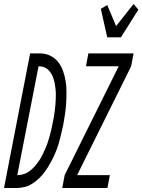

<svg xmlns="http://www.w3.org/2000/svg" viewBox="-65 -936 709 956"><path d="M18 0H-45L85 -670H139Q166 -669 188.5 -657Q211 -645 226 -625.5Q241 -606 249.5 -581Q258 -556 262 -531Q266 -506 266 -478.5Q266 -451 264.5 -424Q263 -397 259 -369.5Q255 -342 250 -315Q246 -295 241 -275Q236 -255 231 -235Q226 -215 218.5 -195Q211 -175 202 -156Q193 -137 182.5 -118.5Q172 -100 159 -82Q146 -64 130.5 -49Q115 -34 96.5 -22Q78 -10 58 -5Q38 0 18 0ZM21 -64Q37 -64 53 -69Q69 -74 84 -85.5Q99 -97 110 -110Q121 -123 131 -138Q141 -153 148 -168Q155 -183 162 -199Q169 -215 174 -231Q179 -247 183.5 -263Q188 -279 191.5 -295Q195 -311 198 -327Q201 -341 203.5 -355Q206 -369 207.5 -383Q209 -397 210.5 -411Q212 -425 212.5 -439Q213 -453 213 -466.5Q213 -480 211.5 -493.5Q210 -507 207.5 -520Q205 -533 201 -545.5Q197 -558 190.5 -569Q184 -580 174.5 -589Q165 -598 153 -602Q141 -606 127 -606ZM469 -750 437 -892 469 -911 513 -806 600 -916 624 -888 537 -750ZM245 0 257 -64 526 -606H363L375 -670H600L588 -606L319 -64H482L470 0Z"/></svg>

Font: Lode
Style: Italic
Weight: 400
Italic angle: -11°
Monospace: yes
Designer: Belleve Invis
Foundry: Belleve Invis
Version: Version 29.2.0; ttfautohint (v1.8.3)